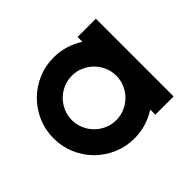

<svg xmlns="http://www.w3.org/2000/svg" viewBox="-124 -726 922 922"><g transform="rotate(-45 337.0 -265.0)"><path d="M324 -540Q366 -540 404.5 -528Q443 -516 475 -495V-528H599V0H475V-35Q443 -14 404.5 -2Q366 10 324 10Q267 10 217 -11.5Q167 -33 129.5 -70.5Q92 -108 70.5 -158Q49 -208 49 -265Q49 -322 70.5 -372Q92 -422 129.5 -459.5Q167 -497 217 -518.5Q267 -540 324 -540ZM324 -416Q293 -416 265.5 -404Q238 -392 217.5 -371.5Q197 -351 185 -323.5Q173 -296 173 -265Q173 -234 185 -206.5Q197 -179 217.5 -158.5Q238 -138 265.5 -126Q293 -114 324 -114Q355 -114 382.5 -126Q410 -138 430.5 -158.5Q451 -179 463 -206.5Q475 -234 475 -265Q475 -296 463 -323.5Q451 -351 430.5 -371.5Q410 -392 382.5 -404Q355 -416 324 -416Z"/></g></svg>

Font: Afrihost Sans Med
Style: Regular
Weight: 500
Designer: Afrihost SP Pty Ltd
Version: Version 1.000